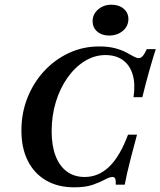

<svg xmlns="http://www.w3.org/2000/svg" viewBox="-20 -778 676 809"><path d="M292.7 11.3Q224.2 11.3 174.2 -17.7Q124.2 -46.8 97.2 -100.4Q70.2 -154 70.2 -228.2Q70.2 -301.6 95.6 -365.7Q121 -429.8 166.1 -478.6Q211.3 -527.4 270.6 -554.8Q329.8 -582.3 397.6 -582.3Q436.3 -582.3 464.1 -575Q491.9 -567.7 510.9 -557.7Q529.8 -547.6 542.7 -540.3Q555.6 -533.1 564.5 -533.1Q573.4 -533.1 581 -541.5Q588.7 -550 598.4 -571H636.3Q622.6 -528.2 608.5 -478.2Q594.4 -428.2 579.8 -368.5H542.7Q550.8 -424.2 539.1 -463.7Q527.4 -503.2 498 -524.6Q468.5 -546 424.2 -546Q378.2 -546 337.1 -520.6Q296 -495.2 264.5 -450.8Q233.1 -406.5 215.3 -348.4Q197.6 -290.3 197.6 -225Q197.6 -164.5 214.1 -121.4Q230.6 -78.2 261.7 -55.2Q292.7 -32.3 337.1 -32.3Q395.2 -32.3 440.3 -75.8Q485.5 -119.4 519.4 -210.5H557.3Q541.9 -154 531.9 -114.9Q521.8 -75.8 515.7 -48.8Q509.7 -21.8 505.6 0H467.7Q468.5 -18.5 465.3 -25.4Q462.1 -32.3 454 -32.3Q441.9 -32.3 422.2 -21.4Q402.4 -10.5 371.4 0.4Q340.3 11.3 292.7 11.3ZM439.5 -628.2Q408.9 -628.2 389.5 -645.2Q370.2 -662.1 370.2 -688.7Q370.2 -717.7 393.1 -737.9Q416.1 -758.1 449.2 -758.1Q481.5 -758.1 501.2 -741.1Q521 -724.2 521 -697.6Q521 -667.7 497.6 -648Q474.2 -628.2 439.5 -628.2Z"/></svg>

Font: Playfair 9pt
Style: Bold Italic
Weight: 700
Italic angle: -15.6°
Designer: Claus Eggers Sørensen
Foundry: Claus Eggers Sørensen
Version: Version 2.203